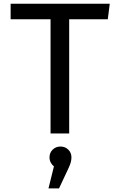

<svg xmlns="http://www.w3.org/2000/svg" viewBox="-20 -727 655 1046"><path d="M567.2 -622.1H356.9V0H255.4V-622.1H37.9V-706.7H577.9ZM369.2 130.3Q369.2 144.1 365.4 157.9Q361.5 171.8 352.3 191.3L301.5 299.5H244.1L273.8 179.5Q262.6 170.8 256.2 157.9Q249.7 145.1 249.7 130.3Q249.7 105.1 266.9 88.2Q284.1 71.3 309.7 71.3Q334.9 71.3 352.1 88.2Q369.2 105.1 369.2 130.3Z"/></svg>

Font: Fira Code Fixed Retina
Style: Regular
Weight: 450
Monospace: yes
Designer: Carrois Corporate, Edenspiekermann AG, Nikita Prokopov
Foundry: Carrois Corporate, Edenspiekermann AG, Nikita Prokopov
Version: Version 5.002